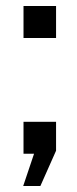

<svg xmlns="http://www.w3.org/2000/svg" viewBox="-20 -510 256 637"><path d="M57 107 93 0H58V-106H166V-10L114 107ZM58 -490H166V-384H58Z"/></svg>

Font: Cabin
Style: Regular
Weight: 400
Designer: Pablo Impallari
Foundry: Pablo Impallari. http://www.impallari.com Igino Marini. http://www.ikern.com
Version: Version 2.200